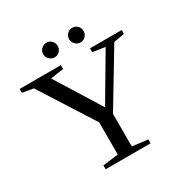

<svg xmlns="http://www.w3.org/2000/svg" viewBox="-181 -964 1085 1117"><g transform="rotate(-30 361.0 -405.0)"><path d="M409.2 -257.8V-39.1L513.2 -25.9V0H210.9V-25.9L314.9 -39.1V-254.9L85 -616.2L11.2 -628.9V-654.8H288.1V-628.9L200.2 -616.2L388.2 -314L566.9 -616.2L483.9 -628.9V-654.8H696.8V-628.9L625 -616.2ZM502 -761.2Q502 -740.7 488.3 -726.3Q474.6 -711.9 454.1 -711.9Q433.6 -711.9 419.4 -727.1Q405.3 -742.2 405.3 -761.2Q405.3 -781.7 419.4 -795.9Q433.6 -810.1 454.1 -810.1Q474.6 -810.1 488.3 -795.9Q502 -781.7 502 -761.2ZM328.1 -761.2Q328.1 -740.7 314.5 -726.3Q300.8 -711.9 280.3 -711.9Q260.3 -711.9 245.6 -726.6Q231 -741.2 231 -761.2Q231 -781.7 246.1 -795.9Q261.2 -810.1 280.3 -810.1Q300.8 -810.1 314.5 -795.9Q328.1 -781.7 328.1 -761.2Z"/></g></svg>

Font: Tinos
Style: Regular
Weight: 400
Designer: Steve Matteson
Foundry: Monotype Imaging Inc.
Version: Version 1.23